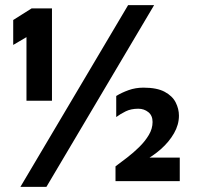

<svg xmlns="http://www.w3.org/2000/svg" viewBox="-20 -705 769 747"><path d="M83 -313.2V-602.4L97.8 -569.2L31.4 -530.2V-627.2L102.8 -672.2H182.2V-313.2ZM59.4 22 478.4 -685H579.6L160.6 22ZM429.4 -0.4V-57.8Q450 -73 474.8 -92.1Q499.6 -111.2 522.2 -133.5Q544.8 -155.8 559.2 -180.2Q573.6 -204.6 573.6 -230.4Q573.6 -255.6 557 -268.8Q540.4 -282 518.2 -282Q490 -282 469.4 -272Q448.8 -262 432.2 -249.6V-331.6Q452.8 -344.4 480 -354.2Q507.2 -364 538.2 -364Q590.6 -364 620.7 -347.8Q650.8 -331.6 663.5 -306.5Q676.2 -281.4 676.2 -255Q676.2 -220 657.1 -186.6Q638 -153.2 606.4 -125.2Q574.8 -97.2 537.6 -77.8L527.6 -91.8H679.4V-0.4Z"/></svg>

Font: Maven Pro VF Beta
Style: Regular
Weight: 400
Designer: Joe Prince
Foundry: Joe Prince
Version: Version 2.002